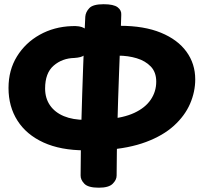

<svg xmlns="http://www.w3.org/2000/svg" viewBox="-20 -854 957 902"><path d="M379.8 -147.7Q264.6 -147.9 184.3 -184.6Q104.1 -221.3 62.1 -287.3Q20 -353.2 20 -440.7Q20 -524.6 59.6 -588.8Q99.2 -653 166.5 -690.7Q233.8 -728.3 316.6 -731.3Q356.4 -733.4 375 -722.1Q393.6 -710.7 391.8 -676.4Q390 -643.4 388 -623.4Q386 -603.3 374.3 -593.7Q362.7 -584 329.3 -581.7Q272.3 -580.4 232.1 -545.7Q191.9 -511 191.9 -438.1Q191.9 -392.6 214.9 -359.2Q237.9 -325.9 280.1 -308.3Q322.2 -290.8 380.9 -290.8Q415.8 -290.8 441 -292.2Q466.2 -293.6 483.8 -294.6Q559.3 -299.8 610.7 -323.6Q662.1 -347.4 688.1 -385.6Q714 -423.7 714 -470.6Q714 -514.9 688.4 -541.5Q662.9 -568.1 622.4 -580.3Q581.9 -592.6 534.9 -592.6Q493.7 -592.6 472.1 -601.8Q450.4 -611.1 442.8 -626.9Q435.2 -642.8 436 -662Q437.8 -680.2 447.1 -696.3Q456.3 -712.4 479.1 -722.6Q501.9 -732.8 542.9 -732.8Q657.2 -732.8 736 -700.3Q814.8 -667.9 856 -611.1Q897.2 -554.3 897.2 -481Q897.2 -422.7 872.8 -366.3Q848.3 -310 797.3 -263.6Q746.3 -217.1 666.2 -187.1Q586.1 -157 475 -149.4Q464.1 -149.4 445.9 -148.9Q427.8 -148.4 409.6 -148.1Q391.4 -147.7 379.8 -147.7ZM444.2 27.8Q394.3 27.8 376.4 9.3Q358.4 -9.2 358.7 -29.4Q359.1 -89.6 359.9 -153.6Q360.8 -217.6 362.4 -282.6Q364 -347.6 366.2 -412.3Q368.4 -477 370.6 -540.1Q372.7 -603.1 375.3 -662.6Q377.9 -722.1 380.7 -775.7Q382.4 -797.7 399.7 -815.9Q416.9 -834.2 466.8 -834.2Q513.8 -834.2 532.6 -819.9Q551.4 -805.7 549.7 -784.1Q548.7 -752.1 547.3 -710.6Q545.9 -669 543.9 -631.1Q541.7 -574.9 539.4 -513.7Q537.2 -452.6 535 -388.8Q532.8 -325.1 531.4 -262.7Q530.1 -200.2 529 -140.9Q527.9 -81.7 527.9 -29Q527.9 -9.2 509.4 9.3Q491 27.8 444.2 27.8Z"/></svg>

Font: Playpen Sans
Style: Regular
Weight: 400
Designer: Laura Meseguer, Veronika Burian, José Scaglione, Kostas Bartsokas, Vera Evstafieva, Tom Grace, Yorlmar Campos
Foundry: TypeTogether
Version: Version 2.000